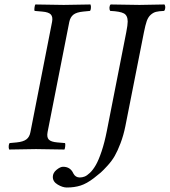

<svg xmlns="http://www.w3.org/2000/svg" viewBox="-20 -667 759 859"><path d="M212.9 -568.8Q217.3 -591.3 207.5 -602.1Q197.8 -612.8 168.9 -615.2L134.8 -618.2Q132.8 -622.1 134.3 -632.8Q135.7 -643.6 138.2 -647Q226.1 -645 265.1 -645Q294.9 -645 384.8 -647Q387.7 -640.1 386.7 -630.6Q385.7 -621.1 382.8 -618.2L352.1 -615.2Q322.3 -612.3 308.3 -601.3Q294.4 -590.3 290 -568.8L192.9 -76.2Q188.5 -53.2 198.2 -42.7Q208 -32.2 236.8 -29.8L271 -26.9Q272.9 -22.9 271.7 -12Q270.5 -1 268.1 2Q180.2 0 141.1 0Q110.8 0 21 2Q18.1 -4.9 19 -14.4Q20 -23.9 22.9 -26.9L54.2 -29.8Q84 -32.7 98.1 -43.5Q112.3 -54.2 116.2 -76.2ZM624 -522.9 541 -103Q532.7 -61.5 519.3 -26.4Q505.9 8.8 493.2 30.8Q480.5 52.7 461.2 74Q441.9 95.2 430.7 105Q419.4 114.7 399.9 129.9Q368.2 154.3 340.6 163.1Q313 171.9 278.8 171.9Q260.3 171.9 238.3 158.9Q216.3 146 216.3 124.5Q216.3 106.4 232.9 92.8Q249.5 79.1 262.2 79.1Q294.9 79.1 308.1 108.9Q317.4 127 336.9 127Q347.7 127 358.2 123Q368.7 119.1 382.6 106Q396.5 92.8 408.9 71Q421.4 49.3 434.6 10Q447.8 -29.3 458 -81.1L544.9 -522.9Q551.3 -555.7 551.3 -570.3Q551.3 -597.7 534.4 -606.9Q517.6 -616.2 473.1 -618.2Q468.8 -625 469.7 -634.3Q470.7 -643.6 475.1 -647Q566.9 -645 604 -645Q624 -645 715.8 -647Q720.2 -640.1 719.2 -630.9Q718.3 -621.6 713.9 -618.2Q690.4 -617.2 678 -614Q665.5 -610.8 654.3 -600.8Q643.1 -590.8 636.7 -573.2Q630.4 -555.2 624 -522.9Z"/></svg>

Font: Linux Libertine G
Style: Italic
Weight: 400
Italic angle: -12°
Designer: Philipp H. Poll
Foundry: Philipp H. Poll
Version: Version 5.1.3